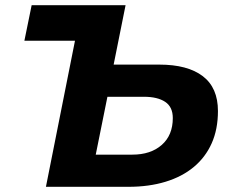

<svg xmlns="http://www.w3.org/2000/svg" viewBox="-20 -720 890 740"><path d="M594 -471Q703 -471 761.5 -426.5Q820 -382 820 -292Q820 -222 796 -168Q772 -114 727 -76.5Q682 -39 618 -19.5Q554 0 475 0H157L269 -563H74L102 -700H464L418 -471ZM490 -124Q561 -124 603.5 -161.5Q646 -199 646 -265Q646 -308 616.5 -327.5Q587 -347 535 -347H394L349 -124Z"/></svg>

Font: Argentum Sans SemiBold
Style: Italic
Weight: 600
Italic angle: -11°
Designer: Julieta Ulanovsky (font), Cristiano Sobral (main changes and remaster)
Foundry: Julieta Ulanovsky (font), Cristiano Sobral (main changes and remaster)
Version: Version 2.007;June 15, 2022;FontCreator 14.0.0.2814 64-bit; 